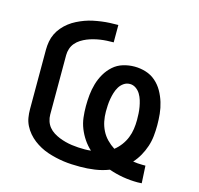

<svg xmlns="http://www.w3.org/2000/svg" viewBox="-108 -858 1016 982"><g transform="rotate(15 400.0 -367.0)"><path d="M703 9Q664 9 625.5 2.5Q587 -4 550 -17Q514 -3 475.5 2.5Q437 8 398 8Q376 8 354 7Q332 6 310.5 3Q289 0 267.5 -5Q246 -10 225 -17Q204 -24 184.5 -34.5Q165 -45 148 -58Q131 -71 116.5 -88Q102 -105 92 -125Q82 -145 78.5 -166.5Q75 -188 75 -210V-525Q75 -547 79 -569Q83 -591 92.5 -610.5Q102 -630 116.5 -647Q131 -664 148.5 -677.5Q166 -691 186 -701Q206 -711 226.5 -718.5Q247 -726 268.5 -730.5Q290 -735 312 -738Q334 -741 356 -742Q378 -743 400 -743V-651Q382 -651 364.5 -650Q347 -649 330 -646.5Q313 -644 295.5 -639.5Q278 -635 262 -628.5Q246 -622 231 -612.5Q216 -603 204.5 -589.5Q193 -576 187.5 -559Q182 -542 182 -525V-210Q182 -193 187.5 -176Q193 -159 204 -145.5Q215 -132 230 -122.5Q245 -113 261 -106.5Q277 -100 294 -95.5Q311 -91 328.5 -88.5Q346 -86 363.5 -85Q381 -84 398 -84Q406 -84 414.5 -84.5Q423 -85 431 -86Q409 -106 392.5 -130.5Q376 -155 365 -182.5Q354 -210 350.5 -239.5Q347 -269 347 -299Q347 -329 350 -359Q353 -389 361.5 -418.5Q370 -448 385.5 -474.5Q401 -501 423.5 -521Q446 -541 475.5 -550Q505 -559 536 -559Q566 -559 595.5 -550Q625 -541 648 -521Q671 -501 686 -474.5Q701 -448 710 -418.5Q719 -389 722 -359Q725 -329 725 -299Q725 -270 722 -241.5Q719 -213 710 -186Q701 -159 687 -134Q673 -109 654 -88Q666 -86 679 -85Q692 -84 704 -84H720L725 8Q719 8 713.5 8.5Q708 9 703 9ZM544 -126Q563 -141 578 -161Q593 -181 602 -203.5Q611 -226 614.5 -250Q618 -274 618 -299Q618 -316 617 -333Q616 -350 613 -367Q610 -384 605 -400.5Q600 -417 591 -432Q582 -447 567.5 -457Q553 -467 536 -467Q518 -467 503.5 -457Q489 -447 480 -432Q471 -417 466 -400.5Q461 -384 458 -367Q455 -350 454 -333Q453 -316 453 -299Q453 -273 458 -248Q463 -223 474.5 -200Q486 -177 504 -158.5Q522 -140 544 -126Z"/></g></svg>

Font: Iosevka Aile Semibold
Style: Regular
Weight: 600
Designer: Belleve Invis
Foundry: Belleve Invis
Version: Version 31.1.0; ttfautohint (v1.8.4)